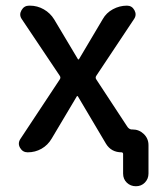

<svg xmlns="http://www.w3.org/2000/svg" viewBox="-20 -520 577 680"><path d="M78.1 19.5Q60.5 19.5 51.3 3.9Q42 -11.7 51.8 -27.3L191.4 -238.3Q196.3 -245.1 191.4 -252L56.6 -453.1Q46.9 -467.8 56.2 -483.9Q65.4 -500 83 -500H85.9Q112.3 -500 135.3 -486.8Q158.2 -473.6 171.9 -451.2L255.9 -310.5Q255.9 -309.6 257.8 -309.6Q259.8 -309.6 259.8 -310.5L343.8 -452.1Q356.4 -474.6 379.9 -487.3Q403.3 -500 429.7 -500Q447.3 -500 456.1 -483.9Q464.8 -467.8 455.1 -453.1L321.3 -252Q316.4 -245.1 321.3 -238.3L431.6 -70.3Q437.5 -62.5 445.3 -61.5H449.2Q472.7 -61.5 489.3 -45.4Q505.9 -29.3 505.9 -5.9V94.7Q505.9 113.3 493.2 126.5Q480.5 139.6 461.4 139.6Q442.4 139.6 429.2 127Q416 114.3 416 94.7V25.4Q416 20.5 411.1 19.5Q374 19.5 355.5 -10.7L255.9 -178.7Q255.9 -179.7 253.9 -179.7Q252 -179.7 252 -178.7L163.1 -29.3Q149.4 -5.9 127 6.8Q104.5 19.5 78.1 19.5Z"/></svg>

Font: Rounded Mgen+ 2p medium
Style: Regular
Weight: 500
Designer: [Source Han Sans]
Ryoko NISHIZUKA  (kana & ideographs); Paul D. Hunt (Latin, Greek & Cyrillic); Wenlong ZHANG  (bopomofo
Version: Version 1.059.20150602